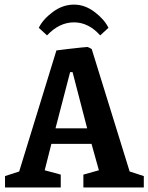

<svg xmlns="http://www.w3.org/2000/svg" viewBox="-20 -821 650 841"><path d="M186 -666 149.9 -699.2Q168 -736.3 211.4 -768.6Q254.9 -800.8 304.2 -800.8Q351.6 -800.8 394.3 -768.6Q437 -736.3 455.1 -699.2L418.9 -666Q367.7 -723.1 304.2 -723.1Q239.7 -723.1 186 -666ZM2 0V-49.8L64 -69.8L227.1 -600.1Q244.6 -602.5 277.6 -606.4Q310.5 -610.4 335.4 -612.8Q360.4 -615.2 362.8 -615.2Q364.7 -615.2 369.4 -612.8Q374 -610.4 377.9 -608.4L381.8 -606L547.9 -69.8L609.9 -49.8V0H345.2V-56.2L413.1 -75.2L380.9 -190.9H205.1L175.8 -75.2L246.1 -56.2V0ZM223.1 -258.8H361.8L297.9 -504.9H287.1Z"/></svg>

Font: Grenze SemiBold
Style: Regular
Weight: 600
Designer: Renata Polastri
Foundry: Omnibus-Type
Version: Version 1.002;PS 001.002;hotconv 1.0.88;makeotf.lib2.5.64775